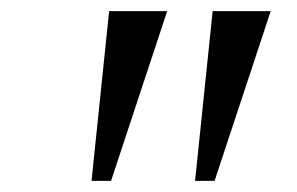

<svg xmlns="http://www.w3.org/2000/svg" viewBox="-20 -842 532 344"><path d="M279.5 -822 179 -518H144L175.5 -822ZM465 -822 364.5 -518H329.5L361 -822Z"/></svg>

Font: Merriweather 20pt Light
Style: Italic
Weight: 300
Italic angle: -7.8°
Version: Version 2.101